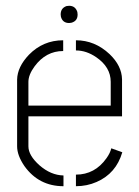

<svg xmlns="http://www.w3.org/2000/svg" viewBox="-20 -643 481 663"><path d="M189.5 -592.8Q189.5 -615.2 210 -622.1Q213.9 -623 218.8 -623Q240.2 -623 247.1 -601.6Q248 -597.7 248 -592.8Q248 -570.3 226.6 -564.5Q222.7 -563.5 218.8 -563.5Q196.3 -563.5 190.4 -585Q189.5 -588.9 189.5 -592.8ZM39.1 -137.7V-368.2Q40 -412.1 80.1 -454.1Q128.9 -503.9 198.2 -503.9V-466.8Q138.7 -466.8 99.6 -414.1Q78.1 -384.8 78.1 -360.4V-278.3H362.3V-360.4Q362.3 -411.1 312.5 -445.3Q278.3 -468.8 242.2 -468.8V-503.9Q307.6 -503.9 358.4 -456.1Q400.4 -416 401.4 -369.1V-241.2H78.1V-137.7Q78.1 -106.4 116.2 -72.3Q155.3 -38.1 199.2 -37.1V0Q114.3 0 64.5 -69.3Q39.1 -106.4 39.1 -137.7ZM242.2 0V-40Q307.6 -40 347.7 -96.7Q360.4 -114.3 364.3 -130.9L402.3 -117.2Q380.9 -43.9 313.5 -14.6Q280.3 0 242.2 0Z"/></svg>

Font: Post No Bills Colombo
Style: Light
Weight: 400
Designer: Kosala Senevirathne, Siva Puranthara, Lasantha Premarathna, Tharique Azeez
Foundry: Mooniak
Version: Version 1.220 ; ttfautohint (v1.5)